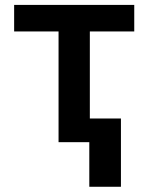

<svg xmlns="http://www.w3.org/2000/svg" viewBox="-20 -565 590 763"><path d="M36.2 -545.5H513.5V-440H337V-94.1H460.6V177.2H334.9V0H212.7V-440H36.2Z"/></svg>

Font: Interop SemBd
Style: Regular
Weight: 600
Designer: Rasmus Andersson, Google, Jang Haemin
Foundry: jhaemin
Version: Version 1.008